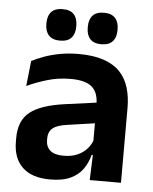

<svg xmlns="http://www.w3.org/2000/svg" viewBox="-51 -720 617 774"><g transform="rotate(5 258.0 -333.0)"><path d="M340 0 344.5 -120 341 -131V-284.5L340.5 -306.5Q340.5 -354.5 314.2 -377Q288 -399.5 228.5 -399.5Q178 -399.5 133.8 -386.2Q89.5 -373 52 -355.5L63 -457.5Q85 -469 113.2 -479.2Q141.5 -489.5 176.5 -496Q211.5 -502.5 252 -502.5Q312 -502.5 353.5 -488.2Q395 -474 419.8 -447.5Q444.5 -421 455.5 -384.2Q466.5 -347.5 466.5 -303V0ZM179.5 11.5Q106.5 11.5 68.2 -25Q30 -61.5 30 -129V-143Q30 -214.5 74 -248.8Q118 -283 213.5 -296L352.5 -315L360 -232.5L232 -214Q190 -208.5 172.2 -194Q154.5 -179.5 154.5 -151.5V-146.5Q154.5 -119 171.8 -103.8Q189 -88.5 226 -88.5Q259 -88.5 282.5 -99Q306 -109.5 321.2 -126.8Q336.5 -144 343 -165.5L361 -102H339Q331 -70.5 313.2 -44.8Q295.5 -19 263.5 -3.8Q231.5 11.5 179.5 11.5ZM171 -549.5Q141 -549.5 126 -565.8Q111 -582 111 -611.5V-615Q111 -644.5 126 -660.8Q141 -677 171 -677Q202.5 -677 217.2 -660.8Q232 -644.5 232 -615V-611.5Q232 -582 217.2 -565.8Q202.5 -549.5 171 -549.5ZM338.5 -549.5Q308 -549.5 293.2 -565.8Q278.5 -582 278.5 -611.5V-615Q278.5 -644.5 293.2 -660.8Q308 -677 338.5 -677Q369 -677 384 -660.8Q399 -644.5 399 -615V-611.5Q399 -582 384 -565.8Q369 -549.5 338.5 -549.5Z"/></g></svg>

Font: Anek Gurmukhi SemiBold
Style: Regular
Weight: 600
Designer: Sarang Kulkarni (Gurmukhi), Yesha Goshar (Latin)
Foundry: Ek Type
Version: Version 1.003